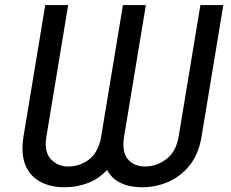

<svg xmlns="http://www.w3.org/2000/svg" viewBox="-20 -748 936 777"><path d="M75.2 -196.3 163.1 -727.5H255.9L168 -196.3Q157.7 -134.3 185.5 -104.2Q213.4 -74.2 255.4 -74.2Q305.2 -74.2 342.3 -104.2Q379.4 -134.3 389.6 -196.3L477.5 -727.5H570.3L482.4 -196.3Q472.2 -134.3 497.1 -104.2Q522 -74.2 567.9 -74.2Q613.8 -74.2 653.3 -104.2Q692.9 -134.3 703.1 -196.3L791 -727.5H883.8L795.9 -196.3Q784.7 -127 749.3 -81.3Q713.9 -35.6 663.1 -12.9Q612.3 9.8 554.2 9.8Q505.4 9.8 469 -7.3Q432.6 -24.4 413.1 -60.1Q378.9 -23.4 334.5 -6.8Q290 9.8 241.7 9.8Q184.1 9.8 142.3 -12.9Q100.6 -35.6 82.3 -81.3Q64 -127 75.2 -196.3Z"/></svg>

Font: Adwaita Sans
Style: Italic
Weight: 400
Italic angle: -9.39999°
Designer: Rasmus Andersson
Foundry: rsms
Version: Version 4.001;git-9221beed3